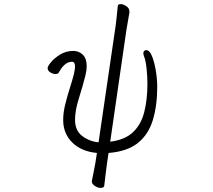

<svg xmlns="http://www.w3.org/2000/svg" viewBox="-20 -733 1040 939"><path d="M503 68Q500 89 496.5 119.5Q493 150 490 174Q489 186 472 186Q459 186 444 176.5Q429 167 429 153Q429 151 429.5 150Q430 149 430 148Q435 123 441 93Q447 63 450 41L454 15Q378 8 333.5 -36Q289 -80 289 -146Q289 -182 299 -222.5Q309 -263 321.5 -302Q334 -341 342 -373Q344 -384 345.5 -392Q347 -400 347 -407Q347 -431 332 -431Q296 -431 268 -379Q264 -371 251 -371Q239 -371 226 -379Q213 -387 213 -400Q213 -409 229.5 -429Q246 -449 274.5 -466.5Q303 -484 338 -484Q366 -484 385 -465.5Q404 -447 404 -409Q404 -389 398 -365Q384 -309 365.5 -251Q347 -193 347 -147Q347 -94 382.5 -67.5Q418 -41 462 -37L546 -610Q548 -627 551 -654Q554 -681 556 -704Q558 -713 569 -713Q582 -713 597.5 -703Q613 -693 613 -676V-672L598 -585L519 -40Q591 -49 630.5 -86.5Q670 -124 685.5 -185Q701 -246 701 -325Q701 -357 697 -396.5Q693 -436 684 -459Q681 -467 681 -472Q681 -480 685.5 -484Q690 -488 695 -488Q708 -488 718 -469.5Q728 -451 735 -422.5Q742 -394 745.5 -363.5Q749 -333 749 -310Q749 -217 727.5 -146Q706 -75 654 -33.5Q602 8 511 15Z"/></svg>

Font: Moon Stars Kai T HW Light
Style: Regular
Weight: 300
Designer: GuiWonder
Version: Version 1.101